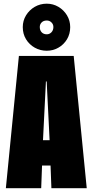

<svg xmlns="http://www.w3.org/2000/svg" viewBox="-20 -996 490 1016"><path d="M439 0H252L247.5 -120H202.5L198 0H11L80 -700H370ZM223 -565 207.5 -254H242.5L227 -565ZM227.5 -727.5Q192.5 -727.5 163.8 -743.8Q135 -760 117.8 -788.2Q100.5 -816.5 100.5 -852.5Q100.5 -886.5 117.8 -914.8Q135 -943 163.8 -959.8Q192.5 -976.5 227.5 -976.5Q261 -976.5 289.2 -959.8Q317.5 -943 334.5 -914.8Q351.5 -886.5 351.5 -852.5Q351.5 -816.5 334.5 -788.2Q317.5 -760 289.2 -743.8Q261 -727.5 227.5 -727.5ZM227.5 -814.5Q242 -814.5 252.2 -825.2Q262.5 -836 262.5 -853Q262.5 -867.5 252.2 -877.5Q242 -887.5 227.5 -887.5Q210.5 -887.5 200.5 -877.5Q190.5 -867.5 190.5 -853Q190.5 -836 200.5 -825.2Q210.5 -814.5 227.5 -814.5Z"/></svg>

Font: Trispace Condensed ExtraBold
Style: Regular
Weight: 800
Width: 3
Designer: Tyler Finck
Foundry: Etcetera Type Company
Version: Version 1.210; ttfautohint (v1.8.3)